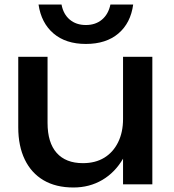

<svg xmlns="http://www.w3.org/2000/svg" viewBox="-20 -818 772 852"><path d="M306 14Q228 14 173.5 -18Q119 -50 90 -110Q61 -170 61 -253V-566H191V-273Q191 -185 231.5 -139.5Q272 -94 348 -94Q403 -94 442.5 -118Q482 -142 504 -186.5Q526 -231 526 -290L571 -265Q563 -178 527 -115.5Q491 -53 434 -19.5Q377 14 306 14ZM526 0V-204V-566H656V-184V0ZM151 -798H253Q261 -755 289.5 -731Q318 -707 361 -707Q404 -707 432.5 -731Q461 -755 470 -798H571Q560 -716 505.5 -669.5Q451 -623 361 -623Q272 -623 217.5 -669.5Q163 -716 151 -798Z"/></svg>

Font: Bounded
Style: Regular
Weight: 400
Designer: Vlad Churkin
Version: Version 1.0